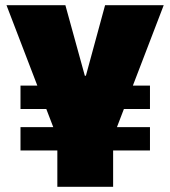

<svg xmlns="http://www.w3.org/2000/svg" viewBox="-20 -720 656 740"><path d="M59 -230H558V-140H59ZM59 -390H197V-300H59ZM420 -390H558V-300H420ZM5 -700H232L307 -428H311L385 -700H611L410 -176H206ZM201 -254H416V0H201Z"/></svg>

Font: Pathway Extreme Condensed Black
Style: Regular
Weight: 900
Width: 3
Version: Version 1.001;gftools[0.9.26]